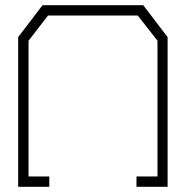

<svg xmlns="http://www.w3.org/2000/svg" viewBox="-20 -720 716 740"><path d="M626 -577V0H506V-40H587V-563L511 -660H165L90 -563V-40H170V0H50V-577L144 -700H532Z"/></svg>

Font: Turret Road Light
Style: Regular
Weight: 300
Designer: Noponies
Foundry: Noponies
Version: Version 1.001; ttfautohint (v1.8)